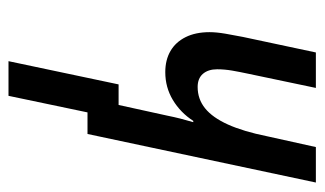

<svg xmlns="http://www.w3.org/2000/svg" viewBox="-176 -402 764 452"><g transform="rotate(90 206.0 -176.0)"><path d="M124 186 178.7 -73.2H227.1L252.4 -188.5Q255.4 -203.6 259.3 -219Q263.2 -234.4 267.6 -249H264.6Q245.1 -218.8 215.3 -200.9Q185.5 -183.1 149.9 -183.1Q121.1 -183.1 100.1 -195.3Q79.1 -207.5 67.4 -231Q55.7 -254.4 55.7 -287.6Q55.7 -303.2 59.3 -324.5Q63 -345.7 66.9 -365.7L103.5 -537.6H187L153.8 -379.4Q149.4 -358.9 146.2 -340.6Q143.1 -322.3 143.1 -305.2Q143.1 -284.2 153.8 -271.7Q164.6 -259.3 184.6 -259.3Q213.4 -259.3 235.1 -276.9Q256.8 -294.4 273.2 -330.8Q289.6 -367.2 300.8 -422.9L326.2 -537.6H409.7L295.4 0H244.6L205.6 186Z"/></g></svg>

Font: Open Sans Condensed Medium
Style: Italic
Weight: 500
Width: 3
Italic angle: -12°
Designer: Monotype Design Team
Foundry: Monotype Imaging Inc.
Version: Version 3.000